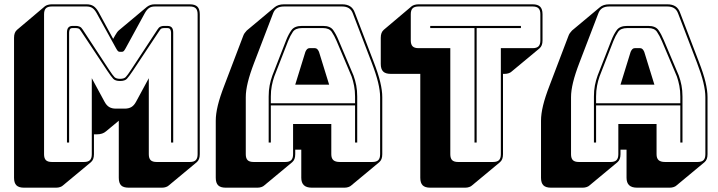

<svg xmlns="http://www.w3.org/2000/svg" viewBox="-20 -750 3325 889"><path d="M536 -385Q554 -385 562 -393Q570 -401 587 -427L709 -613Q715 -623 722.5 -626.5Q730 -630 738 -630H755Q769 -630 775.5 -622.5Q782 -615 782 -599V-90H772V-599Q772 -607 768.5 -613.5Q765 -620 755 -620H740Q733 -620 728 -618Q723 -616 717 -606L595 -422Q577 -395 567.5 -385Q558 -375 536 -375Q514 -375 504.5 -385Q495 -395 477 -422L355 -606Q349 -616 343.5 -618Q338 -620 331 -620H316Q306 -620 303 -613.5Q300 -607 300 -599V-90H290V-599Q290 -615 296.5 -622.5Q303 -630 316 -630H333Q341 -630 349 -626.5Q357 -623 363 -613L485 -427Q502 -401 510 -393Q518 -385 536 -385ZM369 0Q388 0 396.5 -8.5Q405 -17 405 -36V-388L464 -279Q473 -262 485.5 -254.5Q498 -247 517 -247H557Q576 -247 588.5 -254.5Q601 -262 610 -279L669 -388V-36Q669 -17 677.5 -8.5Q686 0 705 0H859Q878 0 886.5 -8.5Q895 -17 895 -36V-684Q895 -703 886.5 -711.5Q878 -720 859 -720H697Q681 -720 670.5 -713Q660 -706 651 -690L562 -527Q557 -518 553.5 -514Q550 -510 544 -510H535Q529 -510 525.5 -514Q522 -518 517 -527L427 -690Q418 -706 407.5 -713Q397 -720 381 -720H220Q201 -720 192.5 -711.5Q184 -703 184 -684V-36Q184 -17 192.5 -8.5Q201 0 220 0ZM401 1 271 109Q267 113 258.5 116Q250 119 240 119H91Q67 119 56 108Q45 97 45 73V-575Q45 -588 48.5 -597Q52 -606 59 -612L188 -721Q193 -725 201.5 -727.5Q210 -730 220 -730H381Q400 -730 412.5 -722Q425 -714 436 -695L504 -570L513 -586Q517 -593 521.5 -599.5Q526 -606 531 -610L660 -718Q668 -724 676.5 -727Q685 -730 697 -730H859Q883 -730 894 -719Q905 -708 905 -684V-36Q905 -23 901.5 -14Q898 -5 891 1L761 109Q757 113 748.5 116Q740 119 730 119H576Q551 119 540.5 108Q530 97 530 73V-191L471 -142Q463 -135 452.5 -131.5Q442 -128 428 -128H415V-36Q415 -23 411.5 -14Q408 -5 401 1Z M1234 -303V-272H1624V-303Q1624 -330 1619.5 -353Q1615 -376 1608 -396L1539 -559Q1528 -585 1516 -602.5Q1504 -620 1476 -620H1378Q1348 -620 1336 -602.5Q1324 -585 1314 -560L1250 -396Q1243 -376 1238.5 -353Q1234 -330 1234 -303ZM1394 -510Q1398 -519 1402.5 -523Q1407 -527 1413 -527H1438Q1444 -527 1448.5 -523Q1453 -519 1457 -510L1504 -358H1347ZM1624 -90V-262H1234V-90H1224V-303Q1224 -331 1228.5 -354.5Q1233 -378 1241 -400L1305 -564Q1316 -592 1330 -611Q1344 -630 1378 -630H1476Q1509 -630 1522.5 -611Q1536 -592 1548 -563L1617 -400Q1625 -378 1629.5 -354.5Q1634 -331 1634 -303V-90ZM1337 -36V-176H1514V-36Q1514 -17 1523.5 -8.5Q1533 0 1553 0H1704Q1723 0 1731.5 -8.5Q1740 -17 1740 -36V-300Q1740 -330 1730.5 -369Q1721 -408 1701 -460L1614 -687Q1608 -704 1595.5 -712Q1583 -720 1564 -720H1295Q1275 -720 1262.5 -712Q1250 -704 1244 -687L1157 -460Q1137 -408 1127.5 -369Q1118 -330 1118 -300V-36Q1118 -17 1126.5 -8.5Q1135 0 1154 0H1301Q1320 0 1328.5 -8.5Q1337 -17 1337 -36ZM1203 109Q1199 113 1190.5 116Q1182 119 1172 119H1025Q1001 119 990 108Q979 97 979 73V-191Q979 -222 988.5 -261.5Q998 -301 1019 -355L1105 -581Q1108 -590 1112.5 -596.5Q1117 -603 1122 -608L1123 -609L1251 -716Q1259 -723 1270 -726.5Q1281 -730 1295 -730H1564Q1587 -730 1601.5 -720.5Q1616 -711 1623 -691L1710 -464Q1731 -410 1740.5 -370.5Q1750 -331 1750 -300V-36Q1750 -23 1746.5 -14Q1743 -5 1736 1L1606 109Q1602 113 1593.5 116Q1585 119 1575 119H1424Q1399 119 1387 107.5Q1375 96 1375 73V-57H1347V-36Q1347 -23 1343.5 -14Q1340 -5 1333 1Z M2134 119H1972Q1948 119 1937 108Q1926 97 1926 73V-408H1789Q1765 -408 1754 -419Q1743 -430 1743 -454V-575Q1743 -588 1746.5 -597Q1750 -606 1757 -612L1886 -721Q1891 -725 1899.5 -727.5Q1908 -730 1918 -730H2446Q2470 -730 2481 -719Q2492 -708 2492 -684V-563Q2492 -550 2488.5 -541Q2485 -532 2478 -526L2348 -418Q2344 -414 2335.5 -411Q2327 -408 2317 -408H2309V-36Q2309 -23 2305.5 -14Q2302 -5 2295 1L2165 109Q2161 113 2152.5 116Q2144 119 2134 119ZM2263 0Q2282 0 2290.5 -8.5Q2299 -17 2299 -36V-527H2446Q2465 -527 2473.5 -535.5Q2482 -544 2482 -563V-684Q2482 -703 2473.5 -711.5Q2465 -720 2446 -720H1918Q1899 -720 1890.5 -711.5Q1882 -703 1882 -684V-563Q1882 -544 1890.5 -535.5Q1899 -527 1918 -527H2065V-36Q2065 -17 2073.5 -8.5Q2082 0 2101 0ZM2177 -90V-620H1972V-630H2392V-620H2187V-90Z M2740 -303V-272H3130V-303Q3130 -330 3125.5 -353Q3121 -376 3114 -396L3045 -559Q3034 -585 3022 -602.5Q3010 -620 2982 -620H2884Q2854 -620 2842 -602.5Q2830 -585 2820 -560L2756 -396Q2749 -376 2744.5 -353Q2740 -330 2740 -303ZM2900 -510Q2904 -519 2908.5 -523Q2913 -527 2919 -527H2944Q2950 -527 2954.5 -523Q2959 -519 2963 -510L3010 -358H2853ZM3130 -90V-262H2740V-90H2730V-303Q2730 -331 2734.5 -354.5Q2739 -378 2747 -400L2811 -564Q2822 -592 2836 -611Q2850 -630 2884 -630H2982Q3015 -630 3028.5 -611Q3042 -592 3054 -563L3123 -400Q3131 -378 3135.5 -354.5Q3140 -331 3140 -303V-90ZM2843 -36V-176H3020V-36Q3020 -17 3029.5 -8.5Q3039 0 3059 0H3210Q3229 0 3237.5 -8.5Q3246 -17 3246 -36V-300Q3246 -330 3236.5 -369Q3227 -408 3207 -460L3120 -687Q3114 -704 3101.5 -712Q3089 -720 3070 -720H2801Q2781 -720 2768.5 -712Q2756 -704 2750 -687L2663 -460Q2643 -408 2633.5 -369Q2624 -330 2624 -300V-36Q2624 -17 2632.5 -8.5Q2641 0 2660 0H2807Q2826 0 2834.5 -8.5Q2843 -17 2843 -36ZM2709 109Q2705 113 2696.5 116Q2688 119 2678 119H2531Q2507 119 2496 108Q2485 97 2485 73V-191Q2485 -222 2494.5 -261.5Q2504 -301 2525 -355L2611 -581Q2614 -590 2618.5 -596.5Q2623 -603 2628 -608L2629 -609L2757 -716Q2765 -723 2776 -726.5Q2787 -730 2801 -730H3070Q3093 -730 3107.5 -720.5Q3122 -711 3129 -691L3216 -464Q3237 -410 3246.5 -370.5Q3256 -331 3256 -300V-36Q3256 -23 3252.5 -14Q3249 -5 3242 1L3112 109Q3108 113 3099.5 116Q3091 119 3081 119H2930Q2905 119 2893 107.5Q2881 96 2881 73V-57H2853V-36Q2853 -23 2849.5 -14Q2846 -5 2839 1Z"/></svg>

Font: Bungee Shade
Style: Regular
Weight: 400
Designer: David Jonathan Ross
Foundry: David Jonathan Ross
Version: Version 1.000;PS 1.0;hotconv 1.0.72;makeotf.lib2.5.5900